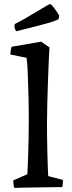

<svg xmlns="http://www.w3.org/2000/svg" viewBox="-20 -916 354 940"><path d="M50 4Q47 -5 46 -14.5Q45 -24 45 -33L114 -63Q116 -98 117.5 -144Q119 -190 120 -237.5Q121 -285 121 -324Q121 -382 119.5 -444Q118 -506 116 -557Q114 -608 110 -633L31 -649Q31 -670 37 -687L181 -712L222 -684Q221 -667 219 -623Q217 -579 215 -522.5Q213 -466 211.5 -409.5Q210 -353 210 -311Q210 -280 210.5 -242Q211 -204 212 -166Q213 -128 214 -98Q215 -68 216 -54L288 -35Q288 -27 287.5 -17.5Q287 -8 285 0Q268 0 237 0.5Q206 1 169.5 1.5Q133 2 100.5 2.5Q68 3 50 4ZM60 -763Q51 -775 51 -786L52 -798L97 -822L217 -893L227 -896Q233 -893 246 -875.5Q259 -858 270 -840L267 -823Q260 -816 211 -802Q162 -788 60 -763Z"/></svg>

Font: Labrada Medium
Style: Regular
Weight: 500
Designer: Mercedes Jáuregui
Foundry: Omnibus-Type Team
Version: Version 1.000; ttfautohint (v1.8.4.7-5d5b)